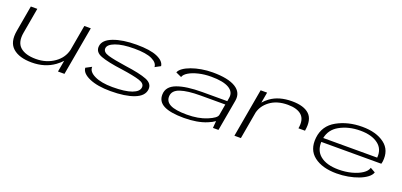

<svg xmlns="http://www.w3.org/2000/svg" viewBox="10 -1378 4542 2172"><g transform="rotate(20 2281.0 -292.0)"><path d="M668.5 0 693 -137.5Q664.5 -106 623.5 -76Q510.5 6 353 6Q202 6 125 -61.8Q48 -129.5 73.5 -272.5L128.5 -586H206.5L152.5 -278.5Q131.5 -159 194 -103.2Q256.5 -47.5 383 -47.5Q510.5 -47.5 606 -115.5Q694 -178 718 -277.5L772.5 -586H850.5L746.5 0Z M1300.5 5.5Q1143.5 5.5 1045.8 -37.2Q948 -80 944 -145.5L1014 -182.5Q1010 -123 1090.8 -84Q1171.5 -45 1306.5 -45Q1458.5 -45 1538.5 -74.8Q1618.5 -104.5 1623 -156.5Q1628 -203.5 1558.8 -225.8Q1489.5 -248 1341 -269.5Q1166.5 -292 1081.2 -323.8Q996 -355.5 1005.5 -429.5Q1015 -506 1125.5 -547.8Q1236 -589.5 1402 -589.5Q1567.5 -589.5 1652.2 -552.2Q1737 -515 1744 -456L1677.5 -420Q1676.5 -472 1606.2 -505.5Q1536 -539 1393 -539Q1251.5 -539 1168.5 -508Q1085.5 -477 1081.5 -430.5Q1077.5 -383.5 1149.5 -362.5Q1221.5 -341.5 1363 -321Q1542.5 -297 1625.2 -264Q1708 -231 1700 -158.5Q1691 -77.5 1584.2 -36Q1477.5 5.5 1300.5 5.5Z M2534 0 2541 -84.5Q2510.5 -61.5 2458 -40Q2344.5 6.5 2185 6.5Q2022.5 6.5 1943 -34.2Q1863.5 -75 1867 -162Q1870 -257.5 1980.2 -298.8Q2090.5 -340 2283.5 -340H2583L2590 -381.5Q2603.5 -455.5 2534 -496.8Q2464.5 -538 2319 -538Q2238.5 -538 2168.8 -521.2Q2099 -504.5 2053.2 -477Q2007.5 -449.5 1998.5 -417.5L1930 -448.5Q1940 -477 1976 -502.5Q2012 -528 2066 -547.5Q2120 -567 2185 -578.2Q2250 -589.5 2318.5 -589.5Q2504 -589.5 2594.5 -534.2Q2685 -479 2667 -375.5L2600.5 0ZM2551.5 -161 2575 -296.5H2278.5Q2122 -296.5 2036.2 -267.5Q1950.5 -238.5 1946 -170Q1941.5 -104.5 2003.2 -72.2Q2065 -40 2203.5 -40Q2342.5 -40 2443.5 -82Q2544.5 -124 2551 -161Z M3444.5 -326.5Q3464 -434.5 3410.2 -485.2Q3356.5 -536 3242.5 -536Q3110.5 -536 3026 -471.5Q2949 -412.5 2928 -328L2870.5 0H2792.5L2895.5 -584.5H2973.5L2950.5 -456Q2977 -487.5 3016 -516Q3116.5 -589.5 3273.5 -589.5Q3416.5 -589.5 3482.2 -527.2Q3548 -465 3523.5 -326.5Z M4022.5 6Q3850 6 3750.8 -70.2Q3651.5 -146.5 3667.5 -294.5Q3684 -443.5 3816 -516.8Q3948 -590 4119 -590Q4287.5 -590 4387.2 -515.2Q4487 -440.5 4469 -298.5Q4466 -280 4462.5 -270.5H3740Q3735.5 -165 3805.5 -107Q3883 -43 4028.5 -43Q4111.5 -43 4184.8 -62.2Q4258 -81.5 4307 -114Q4356 -146.5 4366.5 -187L4426.5 -153Q4416 -119.5 4378 -90.5Q4340 -61.5 4283.8 -40Q4227.5 -18.5 4160 -6.2Q4092.5 6 4022.5 6ZM3745.5 -319.5H4395Q4404.5 -424.5 4330 -481.5Q4252 -541.5 4114 -541.5Q3971.5 -541.5 3863.5 -480.5Q3766.5 -425.5 3745.5 -319.5Z"/></g></svg>

Font: Anybody UltraExpanded Light
Style: Italic
Weight: 300
Width: 9
Italic angle: -10°
Designer: Tyler Finck
Foundry: Etcetera Type Company
Version: Version 1.010; ttfautohint (v1.8.3) -l 8 -r 50 -G 200 -x 14 